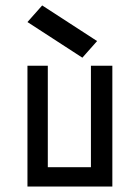

<svg xmlns="http://www.w3.org/2000/svg" viewBox="-20 -680 510 700"><path d="M389.6 -440.4V0H80.1V-440.4H154.3V-70.3H311.5V-440.4ZM133.8 -660.2 334 -530.3 280.3 -469.7 80.1 -599.6Z"/></svg>

Font: Geo
Style: Regular
Weight: 500
Version: Version 001.2